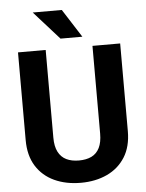

<svg xmlns="http://www.w3.org/2000/svg" viewBox="-61 -965 779 1022"><g transform="rotate(-5 329.0 -453.5)"><path d="M602.1 -710.9V-242.2Q602.1 -159.7 566.7 -103.5Q531.2 -47.4 469.7 -18.8Q408.2 9.8 329.6 9.8Q250 9.8 188.2 -18.8Q126.5 -47.4 91.3 -103.5Q56.2 -159.7 56.2 -242.2V-710.9H204.1V-242.2Q204.1 -195.8 219.2 -166.3Q234.4 -136.7 262.5 -123Q290.5 -109.4 329.6 -109.4Q369.1 -109.4 397 -123Q424.8 -136.7 439.5 -166.3Q454.1 -195.8 454.1 -242.2V-710.9ZM404.8 -764.2H288.1L152.8 -915.5H308.1Z"/></g></svg>

Font: Heebo
Style: Bold
Weight: 700
Designer: Oded Ezer
Foundry: Ezer Type House
Version: Version 3.100